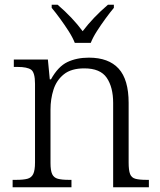

<svg xmlns="http://www.w3.org/2000/svg" viewBox="-20 -786 672 806"><path d="M33 0V-31H48Q78 -31 95 -35.5Q112 -40 119.5 -55.5Q127 -71 127 -104V-434Q127 -482 110.5 -493.5Q94 -505 54 -505H38V-536H181L189 -453H194Q224 -507 263 -525.5Q302 -544 353 -544Q436 -544 478 -498Q520 -452 520 -354V-104Q520 -71 526 -55.5Q532 -40 548.5 -35.5Q565 -31 595 -31H605V0H455V-354Q455 -420 428 -459.5Q401 -499 334 -499Q279 -499 248 -474Q217 -449 204.5 -409.5Q192 -370 192 -326V-102Q192 -70 199 -55Q206 -40 223 -35.5Q240 -31 269 -31H280V0ZM294 -606Q285 -629 268 -655.5Q251 -682 232 -708Q213 -734 197 -753V-766H222Q284 -713 327 -655Q371 -713 433 -766H458V-753Q442 -734 423 -708Q404 -682 387 -655.5Q370 -629 361 -606Z"/></svg>

Font: Noto Serif Hentaigana Light
Style: Regular
Weight: 300
Designer: Kazuhiro Yamada
Foundry: nipponia
Version: Version 1.000; ttfautohint (v1.8.4.7-5d5b)